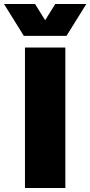

<svg xmlns="http://www.w3.org/2000/svg" viewBox="-69 -946 454 966"><path d="M56.6 -707H259.8V0H56.6ZM107.4 -925.8 158.2 -844.2 209 -925.8H365.2L265.6 -765.6H50.8L-48.8 -925.8Z"/></svg>

Font: Wanted Sans ExtraBlack
Style: Regular
Weight: 900
Designer: Original Design by Kil Hyung-jin and Kang Hanbin, Wanted Lab, Inc; Hangeul from Source Han Sans by Jang Soo-young and Ka
Foundry: Wanted Lab, Inc.
Version: Version 1.001